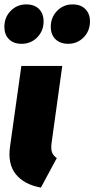

<svg xmlns="http://www.w3.org/2000/svg" viewBox="-38 -834 429 873"><path d="M60.1 -634.8Q23.4 -634.8 2.7 -655.8Q-18.1 -676.8 -18.1 -711.9Q-18.1 -755.4 10.7 -784.7Q39.6 -814 81.1 -814Q118.7 -814 139.4 -793Q160.2 -772 160.2 -736.8Q160.2 -693.4 131.3 -664.1Q102.5 -634.8 60.1 -634.8ZM272 -634.8Q235.4 -634.8 214.1 -655.8Q192.9 -676.8 192.9 -711.9Q192.9 -755.4 221.7 -784.7Q250.5 -814 292 -814Q329.1 -814 350.1 -792.7Q371.1 -771.5 371.1 -736.8Q371.1 -693.4 342.3 -664.1Q313.5 -634.8 272 -634.8ZM245.1 -534.2 196.8 -186Q192.9 -158.7 198 -142.8Q203.1 -127 220.2 -115.2L147.9 19Q71.3 4.9 33.7 -42Q-3.9 -88.9 7.8 -168.9L59.1 -534.2Z"/></svg>

Font: Fira Sans Compressed Heavy
Style: Italic
Weight: 900
Width: 3
Italic angle: -8°
Designer: Carrois Corporate & Edenspiekermann AG
Foundry: Carrois Corporate GbR & Edenspiekermann AG
Version: Version 4.203;PS 004.203;hotconv 1.0.88;makeotf.lib2.5.64775